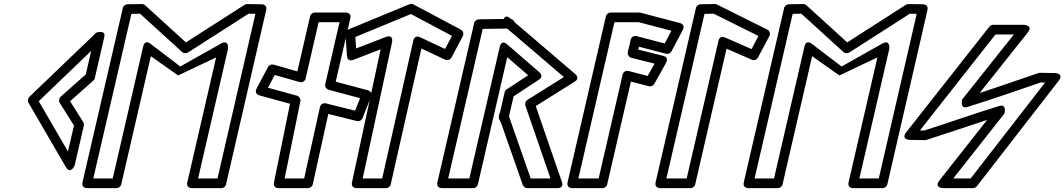

<svg xmlns="http://www.w3.org/2000/svg" viewBox="-20 -950 5516 995"><path d="M332.2 -164.8 180.9 -425.6 452.6 -686.3 424.5 -564.3 294.2 -448.7C284.8 -440.4 283.6 -426.2 289.6 -416.7L363.4 -299.6ZM320.8 -85C345.1 -43.1 366.7 -91.9 366.7 -91.9L414.4 -298.5C415.7 -304 414.8 -311.8 411.2 -317.5L343.2 -425.4L463.6 -532.2C466.9 -535.1 470.2 -540.2 471.4 -545.3L520.2 -756.8C530 -799 478.6 -780.5 478.6 -780.5L132.1 -448C124.6 -440.9 121.8 -427.7 127.8 -417.4Z M903 -559 1100 -652.5 950.7 -5.6C944.1 23 968.9 25 975 25H1127C1137.8 25 1148.7 17.1 1151.4 5.6L1359.3 -897.3C1365.8 -925.2 1341.8 -927.8 1335.4 -927.9L1261.4 -929C1257.4 -929.1 1251.7 -927.7 1247.5 -925.1L943.5 -730.3L732.3 -922.5C728.6 -925.9 721.5 -929.1 715 -929L640.5 -927.9C630.3 -927.7 619.2 -920.1 616.6 -908.5L407.6 -5.6C401 23 425.9 25 432 25H584C594.7 25 605.7 17.2 608.3 5.6L761.7 -658.8ZM914.4 -605.4 761.2 -722C761.2 -722 731.4 -749.8 721.7 -707.8L564.1 -25H463.4L660.9 -878.2L705.9 -878.9L924 -680.4C932.8 -672.5 946.3 -672.7 954.3 -677.9L1268.1 -878.9L1303.7 -878.4L1107.1 -25H1006.5L1161.5 -696.5C1161.5 -696.5 1168 -748.2 1124.9 -723.9Z M1820.3 -376.4 1668.6 -414.3C1655.6 -417.5 1641.3 -410 1638.1 -395.4L1556.3 -25H1455L1536.6 -425.1C1539.3 -438.6 1529.7 -451.1 1518.7 -454.2L1368.7 -495.4L1403.6 -561.4L1532.7 -524.8C1545.3 -521.3 1560.3 -527.8 1563.9 -543.3L1631.2 -835H1739.6L1665.6 -514.4C1662.5 -501.2 1671.1 -488 1683.5 -484.7L1846 -441.2ZM1829.5 -322.6C1839.8 -320 1853.9 -325.3 1858.8 -337.6L1902.8 -449C1910.8 -469.1 1896 -479.6 1886 -482.3L1719.7 -526.7L1795.4 -854.4C1802 -883 1777.1 -885 1771 -885H1611.3C1600.6 -885 1589.6 -877.2 1587 -865.6L1521.1 -580.1L1397.8 -615C1386.9 -618.1 1374.4 -613.1 1368.9 -602.7L1309.9 -491.3C1296.3 -465.7 1319.3 -457.2 1325.3 -455.5L1482.9 -412.2L1399.9 -5C1394.2 22.7 1417.7 25 1424.4 25H1576.4C1587.4 25 1598.2 16.9 1600.8 5.4L1681.4 -359.6Z M2121.9 -740 1960.5 -25H1859.5L2011.3 -729.2C2011.3 -729.2 2022.9 -775.2 1977.8 -757.8L1825.6 -699L1821.5 -758.3L2109.6 -877.2L2322.5 -764.1L2286.5 -696.2L2156.9 -757.1C2151.2 -759.8 2128.3 -768.2 2121.9 -740ZM2163.8 -698.6 2286.8 -640.8C2297.8 -635.6 2313.1 -639.7 2319.5 -651.7L2378.4 -762.7C2384.3 -773.7 2380.6 -789.8 2368 -796.5L2122.7 -926.9C2116.4 -930.2 2108.3 -930.8 2101.4 -927.9L1785.7 -797.6C1777 -794 1769.6 -783.9 1770.3 -772.8L1778 -661.7C1780.4 -626.6 1810 -639.4 1811.9 -640.1L1952.7 -694.5L1804.1 -5.3C1798 22.8 1822.1 25 1828.5 25H1980.5C1991.4 25 2002.3 17 2004.9 5.5Z M2564.3 -338 2578 -309.1 2689.1 8.3C2692.1 16.8 2701.6 25 2712.7 25H2867.9C2906.5 25 2891.5 -8.1 2891.5 -8.1L2756.4 -400.4L2957.7 -526.4C2987.7 -545.1 2962.2 -565.3 2960.7 -566.5L2646.8 -835.1C2644.9 -840.7 2638.1 -849.4 2628.3 -851.6L2626.7 -853C2597.6 -879.7 2591.5 -851.7 2591.5 -851.7L2461.2 -849.9C2450.9 -849.8 2439.9 -842.1 2437.2 -830.5L2246.8 -5.6C2240.2 23 2265 25 2271.1 25H2432.1C2442.9 25 2453.8 17.2 2456.5 5.6L2608.7 -653.6L2716.9 -560L2605.8 -486.9C2601.5 -484.1 2596.6 -478.1 2595.1 -471.7L2570.5 -364.8C2566.9 -360 2564.3 -352.3 2565.8 -344.6ZM2702.7 -403 2832.8 -25H2730.4L2618.5 -344.5C2617.9 -346.2 2617.6 -346.9 2617.6 -346.9L2641.6 -450.7L2772 -536.4C2774.3 -537.9 2800.4 -553.9 2774.6 -576.2L2610 -718.6C2610 -718.6 2579.6 -749.9 2569.3 -705.3L2412.2 -25H2302.6L2481.5 -800.2L2608.4 -801.9C2705.8 -718.6 2804.5 -634.3 2902.3 -550.7L2713.1 -432.3C2703 -426 2699.2 -413.1 2702.7 -403Z M3424.7 -724.7 3279.1 -762.9C3266.2 -766.3 3251.7 -758.9 3248.4 -744.3L3233.6 -680.3C3230.4 -666.3 3240.6 -653.3 3251.9 -650.4L3372.1 -620.2L3336.5 -556.4L3237.3 -582.1C3224.4 -585.5 3210 -578 3206.6 -563.6L3082.3 -25H2977.2L3164.2 -835H3290.1L3459.6 -790.6ZM3431.1 -671.4C3441.4 -668.7 3454 -673.4 3459.5 -683.8L3518.5 -795C3532.4 -821.2 3508.6 -829.4 3502.8 -830.9L3299.6 -884.2C3298 -884.6 3295.4 -885 3293.3 -885H3144.3C3133.6 -885 3122.6 -877.2 3120 -865.6L2921.4 -5.6C2914.8 23 2939.7 25 2945.8 25H3102.2C3112.9 25 3123.9 17.2 3126.5 5.6L3249.6 -527.3L3342.6 -503.1C3352.2 -500.7 3365 -504.8 3370.8 -515.2L3431.7 -624.4C3448 -653.6 3418.9 -660 3415.9 -660.8L3287.8 -693L3291.3 -708Z M3538.5 -25H3433.4L3630.9 -878.2L3678.9 -878.9L3910.7 -763.5L3874.7 -695.7L3737.5 -755.6C3731 -758.4 3709.3 -765 3703.2 -738.3ZM3558.4 25C3569.1 25 3580.1 17.2 3582.7 5.6L3745.1 -697.7L3875.9 -640.6C3887.7 -635.5 3902 -640.4 3908 -651.8L3966.9 -762.8C3973.9 -775.9 3967.9 -790.9 3956 -796.9L3695.7 -926.4C3692.3 -928.1 3688.1 -929.1 3684.2 -929L3610.5 -927.9C3600.3 -927.7 3589.3 -920.1 3586.6 -908.5L3377.6 -5.6C3371 23 3395.9 25 3402 25Z M4330 -559 4527 -652.5 4377.7 -5.6C4371.1 23 4395.9 25 4402 25H4554C4564.8 25 4575.7 17.1 4578.4 5.6L4786.3 -897.3C4792.8 -925.2 4768.8 -927.8 4762.4 -927.9L4688.4 -929C4684.4 -929.1 4678.7 -927.7 4674.5 -925.1L4370.5 -730.3L4159.3 -922.5C4155.6 -925.9 4148.5 -929.1 4142 -929L4067.5 -927.9C4057.3 -927.7 4046.2 -920.1 4043.6 -908.5L3834.6 -5.6C3828 23 3852.9 25 3859 25H4011C4021.7 25 4032.7 17.2 4035.3 5.6L4188.7 -658.8ZM4341.4 -605.4 4188.2 -722C4188.2 -722 4158.4 -749.8 4148.7 -707.8L3991.1 -25H3890.4L4087.9 -878.2L4132.9 -878.9L4351 -680.4C4359.8 -672.5 4373.3 -672.7 4381.3 -677.9L4695.1 -878.9L4730.7 -878.4L4534.1 -25H4433.5L4588.5 -696.5C4588.5 -696.5 4595 -748.2 4551.9 -723.9Z M4747.3 -274.1 5138.9 -771.4H5234.3L4966.7 -435.2C4966.7 -435.2 4951.9 -382.9 4993.6 -395.7C5123.3 -435.7 5249.1 -480.3 5373.2 -522.6L5396 -522.3L5010.1 -25H4919.9L5185 -361.3C5185 -361.3 5199.8 -413.5 5158.1 -400.7C5027.8 -360.6 4903.4 -316.3 4769.8 -273.7ZM4676.8 -265.3C4646.3 -226.5 4696 -224.9 4696 -224.9L4773.2 -223.7C4775.7 -223.6 4779.1 -224.1 4781.8 -225.1C4782.8 -225.4 4782 -225.1 4783 -225.5C4891.1 -259.9 4993.1 -295.4 5095.5 -328.5L4848.7 -15.5C4818.1 23.4 4868.4 25 4868.4 25H5022.4C5028.6 25 5037.2 21.6 5042.1 15.3L5466.2 -531.2C5496.4 -570.1 5446.8 -571.5 5446.8 -571.5L5369.6 -572.7C5367.2 -572.7 5363.8 -572.3 5361 -571.3L5359.6 -570.8C5258.4 -536.4 5160.1 -501.7 5056.9 -468.2L5305.7 -780.8C5336.6 -819.6 5286.2 -821.4 5286.2 -821.4H5126.7C5120.6 -821.4 5112 -818.1 5107.1 -811.8Z"/></svg>

Font: Stormning Aesir
Style: Bold
Weight: 400
Designer: Robert Jablonski, Mew Too
Foundry: Cannot Into Space Fonts
Version: Version 0.90